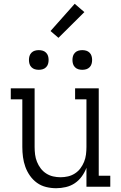

<svg xmlns="http://www.w3.org/2000/svg" viewBox="-20 -987 640 1015"><path d="M277 8Q250 8 223.5 1.5Q197 -5 175.5 -20.5Q154 -36 138.5 -58Q123 -80 114 -105Q105 -130 101.5 -156.5Q98 -183 98 -210V-462H37V-520H163V-210Q163 -190 165.5 -170Q168 -150 175.5 -131.5Q183 -113 195 -97Q207 -81 224 -70Q241 -59 260.5 -54.5Q280 -50 300 -50Q320 -50 339.5 -54.5Q359 -59 376 -70Q393 -81 405 -97Q417 -113 424.5 -131.5Q432 -150 434.5 -170Q437 -190 437 -210V-462H377V-520H502V-58H563V0H437V-100Q428 -76 412.5 -54.5Q397 -33 375.5 -18.5Q354 -4 328 2Q302 8 277 8ZM415 -618Q404 -618 394 -621Q384 -624 376.5 -631.5Q369 -639 366 -649Q363 -659 363 -670Q363 -681 366 -691Q369 -701 376.5 -708.5Q384 -716 394 -719Q404 -722 415 -722Q426 -722 436 -719Q446 -716 453.5 -708.5Q461 -701 464 -691Q467 -681 467 -670Q467 -659 464 -649Q461 -639 453.5 -631.5Q446 -624 436 -621Q426 -618 415 -618ZM185 -618Q174 -618 164 -621Q154 -624 146.5 -631.5Q139 -639 136 -649Q133 -659 133 -670Q133 -681 136 -691Q139 -701 146.5 -708.5Q154 -716 164 -719Q174 -722 185 -722Q196 -722 206 -719Q216 -716 223.5 -708.5Q231 -701 234 -691Q237 -681 237 -670Q237 -659 234 -649Q231 -639 223.5 -631.5Q216 -624 206 -621Q196 -618 185 -618ZM289 -787 247 -823 375 -967 426 -923Z"/></svg>

Font: Iosevka Etoile Light
Style: Regular
Weight: 300
Designer: Belleve Invis
Foundry: Belleve Invis
Version: Version 25.0.1; ttfautohint (v1.8.4)